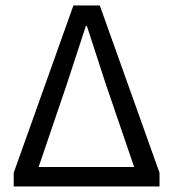

<svg xmlns="http://www.w3.org/2000/svg" viewBox="-20 -676 628 696"><path d="M29.7 0V-49.6L246.2 -656.3H341.7L558.3 -49.6V0ZM120.1 -70.7H466.3L363.6 -370.7L295.1 -581.4H291.1L222.2 -370.7Z"/></svg>

Font: SourceSans3VF
Style: Regular
Weight: 200
Designer: Paul D. Hunt
Foundry: Adobe
Version: Version 3.052;hotconv 1.1.0;makeotfexe 2.6.0